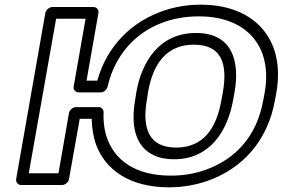

<svg xmlns="http://www.w3.org/2000/svg" viewBox="-20 -766 1209 821"><path d="M1106 -339C1079 -185 988 -84 854 -38C810 -23 762 -15 711 -15C554 -15 472 -84 439 -172C427 -205 421 -243 423 -286C423 -298 414 -308 402 -308H305C290 -308 277 -294 275 -283L230 -25H103L220 -686H346L295 -396C292 -381 305 -371 316 -371H411C425 -371 437 -383 440 -395C481 -576 628 -696 830 -696C941 -696 1015 -659 1059 -609C1107 -555 1130 -475 1112 -371ZM1156 -339 1162 -371C1182 -487 1157 -581 1100 -645C1048 -704 962 -746 839 -746C785 -746 734 -738 685 -722C544 -676 437 -569 396 -421H350L401 -711C403 -722 395 -736 380 -736H204C193 -736 177 -726 174 -711L49 0C47 11 55 25 70 25H246C257 25 272 15 275 0L321 -258H372C373 -219 379 -180 391 -147C430 -43 530 35 703 35C759 35 812 26 863 9C1018 -44 1126 -166 1156 -339ZM724 -85C880 -85 954 -209 977 -339L983 -372C1006 -504 974 -625 818 -625C662 -625 586 -503 563 -372L558 -339C540 -236 554 -141 638 -102C663 -90 692 -85 724 -85ZM608 -339 613 -372C634 -492 691 -575 809 -575C928 -575 954 -493 933 -372L927 -339C906 -219 851 -135 733 -135C616 -135 587 -218 608 -339Z"/></svg>

Font: Asimov
Style: XWidOuIt
Weight: 500
Designer: Google
Version: Version 2.000980; 2014